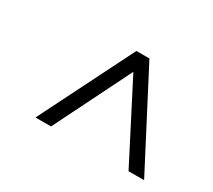

<svg xmlns="http://www.w3.org/2000/svg" viewBox="-82 -853 723 652"><g transform="rotate(30 280.0 -526.5)"><path d="M107 -343 291 -710H342L533 -343H472L295 -687H339L168 -343Z"/></g></svg>

Font: Baskervville SemiBold
Style: Italic
Weight: 600
Italic angle: -18°
Version: Version 1.100